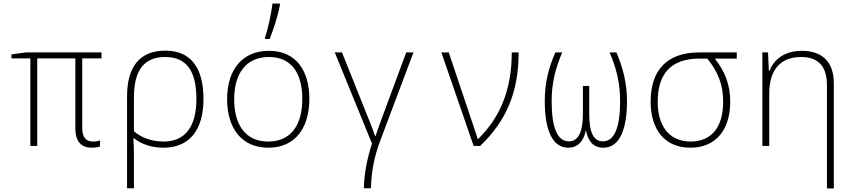

<svg xmlns="http://www.w3.org/2000/svg" viewBox="-20 -827 4840 1088"><path d="M499 10C520 10 537 6 547 3V-31C538 -28 526 -25 506 -25C464 -25 446 -52 446 -105V-496H555V-530H128L45 -519V-496H152V0H191V-496H407V-97C407 -27 440 10 499 10Z M700 -282V240H739V70C739 28 738 -4 736 -44H739C777 -13 833 10 906 10C1053 10 1133 -90 1133 -266C1133 -446 1059 -540 917 -540C774 -540 700 -451 700 -282ZM908 -25C839 -25 781 -47 739 -83V-276C739 -424 793 -504 916 -504C1039 -504 1093 -422 1093 -266C1093 -107 1027 -25 908 -25Z M1482 -614V-606H1508C1529 -658 1556 -740 1566 -798V-807H1524C1517 -745 1498 -665 1482 -614ZM1500 10C1654 10 1733 -103 1733 -267C1733 -424 1660 -539 1504 -539C1357 -539 1267 -437 1267 -265C1267 -102 1348 10 1500 10ZM1500 -25C1370 -25 1307 -121 1307 -264C1307 -415 1378 -504 1504 -504C1640 -504 1693 -401 1693 -266C1693 -124 1633 -25 1500 -25Z M2042 240H2082C2084 149 2100 60 2137 -36L2323 -530H2282L2146 -163C2133 -127 2119 -89 2108 -56H2105C2093 -95 2072 -145 2064 -165L1918 -530H1877L2088 -13C2065 54 2042 159 2042 240Z M2664 0H2701C2847 -140 2919 -302 2919 -530H2880C2880 -314 2811 -158 2689 -39H2687C2682 -57 2672 -84 2666 -104L2523 -530H2481Z M3200 10C3252 10 3287 -25 3299 -86H3301C3313 -25 3344 10 3399 10C3498 10 3533 -109 3533 -254C3533 -356 3510 -443 3473 -530H3434C3474 -441 3494 -352 3494 -253C3494 -107 3463 -26 3396 -26C3343 -26 3319 -78 3319 -180V-340H3283V-180C3283 -78 3256 -26 3204 -26C3140 -26 3106 -99 3106 -254C3106 -353 3126 -437 3166 -530H3127C3088 -440 3067 -358 3067 -253C3067 -77 3117 10 3200 10Z M3892 10C4037 10 4118 -92 4118 -251C4118 -352 4085 -425 4031 -495H4155V-530H3944C3757 -530 3667 -428 3667 -250C3667 -95 3745 10 3892 10ZM3894 -25C3767 -25 3707 -119 3707 -250C3707 -407 3780 -495 3944 -495H3988C4045 -425 4078 -352 4078 -250C4078 -111 4015 -25 3894 -25Z M4300 0H4339V-297C4339 -437 4408 -504 4519 -504C4613 -504 4666 -456 4666 -344V241H4705V-355C4705 -479 4636 -539 4525 -539C4420 -539 4364 -486 4340 -425H4337L4332 -530H4300Z"/></svg>

Font: Noto Sans Mono ExtraLight
Style: Regular
Weight: 200
Designer: Monotype Design Team
Foundry: Monotype Imaging Inc.
Version: Version 2.014